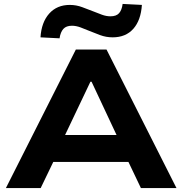

<svg xmlns="http://www.w3.org/2000/svg" viewBox="-20 -957 928 977"><path d="M10 0 366 -705H522L878 0H697L604 -195L677 -133H208L281 -195L187 0ZM440 -541 294 -234 263 -270H622L590 -234L446 -541ZM283 -762 186 -767Q191 -844 230.5 -888Q270 -932 335 -932Q368 -932 398.5 -920.5Q429 -909 455 -899Q477 -890 499 -882Q521 -874 542 -874Q572 -874 586 -890Q600 -906 604 -937L702 -932Q697 -854 658.5 -810.5Q620 -767 553 -767Q520 -767 489 -778.5Q458 -790 434 -800Q413 -809 390 -817.5Q367 -826 346 -826Q317 -826 302.5 -810Q288 -794 283 -762Z"/></svg>

Font: Nunito Sans 7pt SemiExpanded ExtraBold
Style: Regular
Weight: 800
Width: 6
Designer: Vernon Adams
Foundry: Vernon Adams
Version: Version 3.101;gftools[0.9.27]